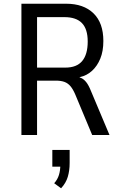

<svg xmlns="http://www.w3.org/2000/svg" viewBox="-20 -725 656 1031"><path d="M95 0V-705H335Q429 -705 482 -653.5Q535 -602 535 -505Q535 -450 518.5 -410Q502 -370 474 -344.5Q446 -319 409 -311L407 -309L414 -307Q429 -301 442.5 -284.5Q456 -268 469 -235L568 0H475L384 -218Q372 -246 358.5 -262Q345 -278 326.5 -285Q308 -292 279 -292H179V0ZM179 -362H331Q392 -362 421.5 -397.5Q451 -433 451 -502Q451 -569 420 -601Q389 -633 326 -633H179ZM308 286 271 259Q289 239 296.5 214.5Q304 190 304 159L316 170H261V80H354V150Q354 191 344 224.5Q334 258 308 286Z"/></svg>

Font: Nunito Sans 7pt Condensed
Style: Regular
Weight: 400
Width: 3
Designer: Vernon Adams
Foundry: Vernon Adams
Version: Version 3.101;gftools[0.9.27]